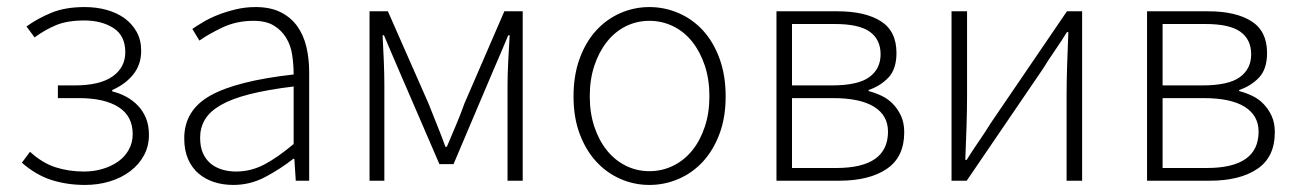

<svg xmlns="http://www.w3.org/2000/svg" viewBox="-20 -512 3674 544"><path d="M221 12Q170 12 126 -2Q82 -16 42 -51L65 -82Q100 -50 137.5 -38Q175 -26 218 -26Q246 -26 271 -33.5Q296 -41 315 -54.5Q334 -68 345 -88Q356 -108 356 -132Q356 -183 316 -208.5Q276 -234 204 -234H144V-270H191Q263 -270 299 -295.5Q335 -321 335 -364Q335 -411 301.5 -432.5Q268 -454 219 -454Q171 -454 139.5 -441Q108 -428 78 -406L55 -437Q87 -460 126 -476Q165 -492 220 -492Q253 -492 282 -484Q311 -476 332.5 -460.5Q354 -445 367 -422Q380 -399 380 -368Q380 -329 357.5 -301Q335 -273 298 -257V-253Q319 -248 337.5 -238Q356 -228 370.5 -213Q385 -198 393.5 -177.5Q402 -157 402 -130Q402 -98 388 -72Q374 -46 349 -27Q324 -8 291 2Q258 12 221 12Z M641 12Q612 12 587 4Q562 -4 543 -20Q524 -36 513 -61Q502 -86 502 -120Q502 -200 576.5 -241.5Q651 -283 812 -301Q812 -328 808 -355.5Q804 -383 791 -404.5Q778 -426 756 -439.5Q734 -453 698 -453Q650 -453 610 -434Q570 -415 545 -397L525 -430Q538 -439 556.5 -450Q575 -461 598 -470Q621 -479 648 -485.5Q675 -492 704 -492Q746 -492 775 -477.5Q804 -463 822 -438Q840 -413 848 -379.5Q856 -346 856 -307V0H818L814 -62H811Q774 -33 731.5 -10.5Q689 12 641 12ZM649 -26Q691 -26 729 -46Q767 -66 812 -104V-267Q738 -258 687 -245Q636 -232 605 -214Q574 -196 560.5 -173Q547 -150 547 -122Q547 -96 555 -78Q563 -60 577 -48.5Q591 -37 609.5 -31.5Q628 -26 649 -26Z M1027 0V-480H1079L1194 -219Q1206 -188 1218.5 -157.5Q1231 -127 1242 -96H1246Q1259 -127 1272 -157.5Q1285 -188 1296 -219L1409 -480H1461V0H1418V-272Q1418 -300 1420 -338.5Q1422 -377 1424 -412H1420Q1409 -386 1398.5 -361Q1388 -336 1377 -311L1265 -47H1225L1111 -311Q1100 -336 1089.5 -361Q1079 -386 1068 -412H1064Q1066 -377 1067.5 -338.5Q1069 -300 1069 -272V0Z M1820 12Q1777 12 1738 -5Q1699 -22 1669.5 -54Q1640 -86 1622.5 -132.5Q1605 -179 1605 -239Q1605 -299 1622.5 -346.5Q1640 -394 1669.5 -426Q1699 -458 1738 -475Q1777 -492 1820 -492Q1863 -492 1902.5 -475Q1942 -458 1971.5 -426Q2001 -394 2018.5 -346.5Q2036 -299 2036 -239Q2036 -179 2018.5 -132.5Q2001 -86 1971.5 -54Q1942 -22 1902.5 -5Q1863 12 1820 12ZM1820 -27Q1856 -27 1887.5 -42.5Q1919 -58 1941.5 -86Q1964 -114 1977 -153Q1990 -192 1990 -239Q1990 -287 1977 -326Q1964 -365 1941.5 -393.5Q1919 -422 1887.5 -437.5Q1856 -453 1820 -453Q1784 -453 1753 -437.5Q1722 -422 1699.5 -393.5Q1677 -365 1664 -326Q1651 -287 1651 -239Q1651 -192 1664 -153Q1677 -114 1699.5 -86Q1722 -58 1753 -42.5Q1784 -27 1820 -27Z M2180 0V-480H2353Q2431 -480 2475.5 -452Q2520 -424 2520 -362Q2520 -316 2497 -292Q2474 -268 2441 -257V-254Q2460 -249 2478 -240.5Q2496 -232 2510 -217.5Q2524 -203 2533 -183.5Q2542 -164 2542 -137Q2542 -67 2492.5 -33.5Q2443 0 2358 0ZM2224 -270H2336Q2411 -270 2443 -293.5Q2475 -317 2475 -358Q2475 -400 2444.5 -422Q2414 -444 2345 -444H2224ZM2224 -36H2349Q2496 -36 2496 -139Q2496 -185 2456.5 -209.5Q2417 -234 2341 -234H2224Z M2676 0V-480H2720V-240Q2720 -201 2718.5 -154Q2717 -107 2715 -59H2719Q2733 -82 2753 -111Q2773 -140 2787 -163L3003 -480H3046V0H3002V-240Q3002 -280 3003.5 -326.5Q3005 -373 3007 -421H3003Q2989 -398 2969 -369Q2949 -340 2935 -317L2719 0Z M3230 0V-480H3403Q3481 -480 3525.5 -452Q3570 -424 3570 -362Q3570 -316 3547 -292Q3524 -268 3491 -257V-254Q3510 -249 3528 -240.5Q3546 -232 3560 -217.5Q3574 -203 3583 -183.5Q3592 -164 3592 -137Q3592 -67 3542.5 -33.5Q3493 0 3408 0ZM3274 -270H3386Q3461 -270 3493 -293.5Q3525 -317 3525 -358Q3525 -400 3494.5 -422Q3464 -444 3395 -444H3274ZM3274 -36H3399Q3546 -36 3546 -139Q3546 -185 3506.5 -209.5Q3467 -234 3391 -234H3274Z"/></svg>

Font: Giro Light
Style: Regular
Weight: 300
Designer: Paul D. Hunt
Foundry: Adobe Systems Incorporated
Version: Version 1.000;PS 1.0;hotconv 1.0.88;makeotf.lib2.5.647800